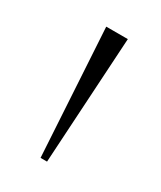

<svg xmlns="http://www.w3.org/2000/svg" viewBox="-79 -751 259 308"><g transform="rotate(30 50.0 -596.5)"><path d="M44 -479 30 -714H70L56 -479Z"/></g></svg>

Font: Noto Serif Display ExtraCondensed ExtraLight
Style: Regular
Weight: 200
Width: 2
Designer: Monotype Design Team
Foundry: Monotype Imaging Inc.
Version: Version 2.009